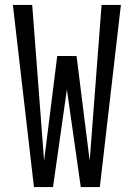

<svg xmlns="http://www.w3.org/2000/svg" viewBox="-20 -755 540 775"><path d="M117 0 32 -735H110L158 -106L211 -529H289L342 -106L390 -735H468L383 0H306L250 -394L194 0Z"/></svg>

Font: Iosevka Fuck
Style: Regular
Weight: 400
Monospace: yes
Designer: Belleve Invis
Foundry: Belleve Invis
Version: Version 28.0.7; ttfautohint (v1.8.3)